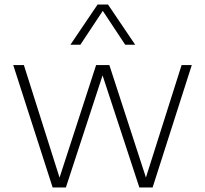

<svg xmlns="http://www.w3.org/2000/svg" viewBox="-20 -828 906 848"><path d="M212.5 0 38.5 -540.5H85.5L243 -43.5L404.5 -540.5H463L624.5 -44L782 -540.5H827L654 0H595.5L433 -495L271 0ZM291 -630.5 411 -808H457L577 -630.5H533L434 -780L335 -630.5Z"/></svg>

Font: Encode Sans Semi Expanded ExtraLight
Style: Regular
Weight: 200
Width: 6
Designer: Multiple Designers
Foundry: Impallari Type
Version: Version 3.000; ttfautohint (v1.8.3) -l 8 -r 50 -G 200 -x 14 